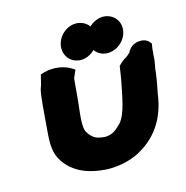

<svg xmlns="http://www.w3.org/2000/svg" viewBox="-96 -743 788 813"><g transform="rotate(-15 298.0 -336.5)"><path d="M87 -399C80 -345 78 -298 73 -243C68 -190 68 -145 94 -108C128 -58 185 -25 282 -21C337 -21 379 -33 414 -50L415 -51H416C498 -94 551 -167 565 -274C569 -297 575 -322 578 -346L581 -367C582 -376 582 -383 584 -388L588 -412C589 -421 590 -427 590 -438C591 -444 592 -452 592 -461L596 -487L590 -494C578 -509 560 -511 545 -510C532 -509 514 -503 502 -487L496 -479L495 -475L485 -466L475 -458C464 -453 450 -441 440 -430L434 -391L431 -372C417 -304 406 -228 375 -194C351 -171 338 -158 305 -156H303C267 -159 255 -166 241 -182C231 -195 226 -200 224 -217C219 -251 231 -317 234 -362C236 -381 237 -402 239 -419C240 -423 239 -426 241 -432L255 -464L240 -473C215 -489 169 -499 125 -487L108 -482L97 -437C91 -424 89 -411 87 -399ZM221 -576C216 -536 241 -502 280 -498L282 -497H288C332 -497 369 -533 375 -574C381 -617 351 -650 309 -652H307C265 -652 227 -618 221 -576ZM339 -574C333 -531 363 -496 406 -496C447 -496 487 -529 493 -572C499 -614 469 -648 427 -650C383 -650 345 -617 339 -574Z"/></g></svg>

Font: Hussar Pisanka
Style: BlkKur
Weight: 700
Designer: Robert Jablonski
Foundry: Cannot Into Space Fonts
Version: Version 1.070